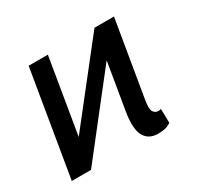

<svg xmlns="http://www.w3.org/2000/svg" viewBox="-120 -677 870 836"><g transform="rotate(-30 315.5 -259.0)"><path d="M541.2 -528.4 477.3 -146.3Q469.8 -102.6 478.9 -89Q487.9 -75.3 502.8 -75.3Q511.4 -75.3 517 -78.1L518.5 -7.1Q500.4 4.6 484.7 7.3Q469.1 9.9 453.1 9.9Q406.2 9.9 385.8 -26.1Q365.4 -62.1 379.3 -146.3L418.3 -379.3L120.7 0H24.1L112.2 -528.4H208.8L146 -150.9L443.2 -528.4Z"/></g></svg>

Font: Inter UI
Style: Italic
Weight: 400
Italic angle: -9.39999°
Designer: Rasmus Andersson
Foundry: rsms
Version: 3.2;8d6f07862